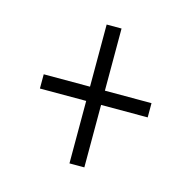

<svg xmlns="http://www.w3.org/2000/svg" viewBox="-73 -644 571 573"><g transform="rotate(15 212.5 -357.5)"><path d="M189 -143H235V-336H379V-380H235V-572H189V-380H46V-336H189Z"/></g></svg>

Font: Noto Serif Lao ExtraCondensed Light
Style: Regular
Weight: 300
Width: 2
Designer: Monotype Design Team
Foundry: Monotype Imaging Inc.
Version: Version 2.003